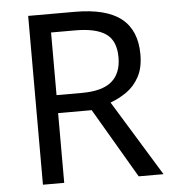

<svg xmlns="http://www.w3.org/2000/svg" viewBox="-52 -761 725 809"><g transform="rotate(-5 311.0 -357.0)"><path d="M294 -714Q427 -714 490.5 -663.5Q554 -613 554 -511Q554 -454 533 -416Q512 -378 479.5 -355.5Q447 -333 411 -320L607 0H502L329 -295H187V0H97V-714ZM289 -636H187V-371H294Q381 -371 421 -405.5Q461 -440 461 -507Q461 -577 419 -606.5Q377 -636 289 -636Z"/></g></svg>

Font: Noto Sans Buhid
Style: Regular
Weight: 400
Designer: Monotype Design Team
Foundry: Monotype Imaging Inc.
Version: Version 2.001